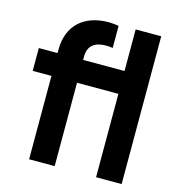

<svg xmlns="http://www.w3.org/2000/svg" viewBox="-111 -854 880 950"><g transform="rotate(15 329.0 -378.5)"><path d="M124 0H255V-427H467V0H598V-757H467V-544H255V-562C255 -617 289 -642 347 -642C356 -642 369 -641 381 -639V-752C367 -755 346 -757 330 -757C204 -757 124 -686 124 -562V-544H28V-427H124Z"/></g></svg>

Font: Mluvka
Style: Bold
Weight: 700
Designer: Modified by Jiří Krblich, Original typeface by Gumpita Rahayu
Foundry: Gumpita Rahayu & Jiří Krblich
Version: Version 2.000;Glyphs 3.1.1 (3134)